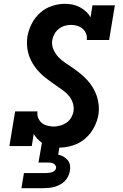

<svg xmlns="http://www.w3.org/2000/svg" viewBox="-20 -763 640 1003"><path d="M92 220 105 141H220Q227 141 235 140Q243 139 250.5 137Q258 135 264.5 129Q271 123 273 116Q274 108 270 101.5Q266 95 259.5 91.5Q253 88 245 87Q237 86 229 86H181L199 -17Q186 -26 175 -38Q164 -50 156 -63L146 0H29L59 -181H176Q173 -164 179 -148.5Q185 -133 196.5 -122.5Q208 -112 224 -107.5Q240 -103 257 -102H263Q280 -103 296.5 -107.5Q313 -112 328 -122.5Q343 -133 352 -149Q361 -165 364 -181Q367 -203 361 -223Q355 -243 342.5 -259Q330 -275 314 -287Q298 -299 281.5 -310.5Q265 -322 248.5 -333.5Q232 -345 216.5 -357.5Q201 -370 187 -384.5Q173 -399 161.5 -415Q150 -431 141 -449.5Q132 -468 127 -488Q122 -508 121 -529.5Q120 -551 123 -572Q129 -606 145.5 -638.5Q162 -671 189 -695.5Q216 -720 250.5 -731.5Q285 -743 318 -743Q340 -743 359.5 -739Q379 -735 397 -725.5Q415 -716 429.5 -702.5Q444 -689 453 -672L463 -735H580L550 -554H433Q436 -571 430 -586.5Q424 -602 412 -612.5Q400 -623 384 -628Q368 -633 351 -633Q334 -633 317.5 -628Q301 -623 287 -612Q273 -601 264.5 -585.5Q256 -570 253 -554Q249 -528 259 -505Q269 -482 285.5 -464.5Q302 -447 322 -434Q342 -421 362 -407Q382 -393 400.5 -378Q419 -363 435.5 -345Q452 -327 464.5 -306.5Q477 -286 485 -263Q493 -240 495.5 -214.5Q498 -189 494 -163Q488 -129 470.5 -96Q453 -63 425 -39Q397 -15 361.5 -3.5Q326 8 292 8H290L284 45Q299 48 311.5 55Q324 62 333.5 73.5Q343 85 345.5 99.5Q348 114 345 130Q343 144 336 158Q329 172 318.5 183Q308 194 293.5 201.5Q279 209 265 213Q251 217 236 218.5Q221 220 207 220Z"/></svg>

Font: Iosevka Etoile Extrabold
Style: Italic
Weight: 800
Italic angle: -9°
Designer: Belleve Invis
Foundry: Belleve Invis
Version: Version 22.1.2; ttfautohint (v1.8.4)